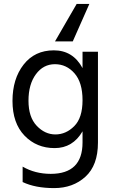

<svg xmlns="http://www.w3.org/2000/svg" viewBox="-20 -772 589 984"><path d="M353 -560H262L373 -752H438ZM261.5 -443Q202 -443 164 -391.5Q126 -340 126 -256Q126 -172 168 -127.5Q210 -83 264 -83Q318 -83 360.5 -125.5Q403 -168 403 -258.5Q403 -349 362 -396Q321 -443 261.5 -443ZM482 -41Q482 75 418 133.5Q354 192 257.5 192Q161 192 96 161V82Q160 119 240 119Q403 119 403 -42V-99Q353 -13 260 -13Q167 -13 105.5 -77Q44 -141 44 -254.5Q44 -368 101 -441Q158 -514 256 -514Q354 -514 403 -423V-507H482Z"/></svg>

Font: Hind Kochi
Style: Regular
Weight: 400
Designer: Dhruvi Tolia
Foundry: Indian Type Foundry
Version: Version 0.702;PS 1.0;hotconv 1.0.81;makeotf.lib2.5.63406